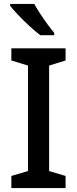

<svg xmlns="http://www.w3.org/2000/svg" viewBox="-20 -961 394 981"><path d="M315 0H38V-62L123 -87V-626L38 -652V-714H315V-652L231 -626V-87L315 -62ZM155 -941Q167 -919 185 -891.5Q203 -864 222 -838Q241 -812 257 -793V-781H186Q162 -799 131.5 -827Q101 -855 73.5 -884Q46 -913 32 -931V-941Z"/></svg>

Font: Noto Sans Tamil Medium
Style: Regular
Weight: 500
Designer: Jelle Bosma - Monotype Design Team
Foundry: Monotype Imaging Inc.
Version: Version 2.004; ttfautohint (v1.8.4.7-5d5b)